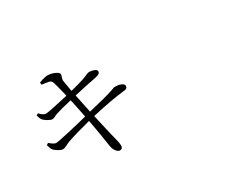

<svg xmlns="http://www.w3.org/2000/svg" viewBox="-122 -1090 1744 1481"><g transform="rotate(-30 750.0 -349.5)"><path d="M586.9 41Q572.3 41 556.6 22.5Q543 5.9 538.1 -14.6Q535.2 -23.4 528.3 -72.3Q521.5 -121.1 516.6 -146.5Q516.6 -147.5 515.6 -150.4Q502.9 -228.5 493.2 -275.4Q355.5 -240.2 281.2 -213.9Q265.6 -208 245.6 -197.3Q225.6 -186.5 213.9 -186.5Q199.2 -185.5 173.8 -200.2Q148.4 -214.8 136.7 -229.5Q127.9 -240.2 118.2 -276.4L134.8 -287.1Q170.9 -254.9 189.5 -254.9Q209 -254.9 310.5 -278.3Q398.4 -297.9 484.4 -320.3Q460.9 -440.4 450.2 -484.4Q371.1 -466.8 307.6 -447.3Q295.9 -443.4 281.2 -435.5Q266.6 -427.7 256.8 -427.7Q242.2 -427.7 216.8 -442.9Q191.4 -458 180.7 -472.7Q170.9 -486.3 165 -515.6L181.6 -523.4Q183.6 -521.5 187.5 -517.6Q213.9 -490.2 233.4 -490.2Q262.7 -490.2 439.5 -531.2Q438.5 -534.2 437.5 -541Q410.2 -657.2 400.4 -675.8Q394.5 -686.5 377.9 -691.4Q367.2 -694.3 341.8 -697.3Q325.2 -699.2 316.4 -700.2L313.5 -720.7Q364.3 -740.2 389.6 -740.2Q421.9 -740.2 453.6 -726.1Q485.4 -711.9 486.3 -696.3Q486.3 -688.5 481.4 -675.8Q473.6 -658.2 475.6 -640.6Q479.5 -612.3 490.2 -555.7Q491.2 -547.9 492.2 -543.9Q558.6 -560.5 608.4 -576.2Q630.9 -584 656.2 -594.7Q669.9 -601.6 673.8 -601.6Q699.2 -603.5 720.7 -595.7Q747.1 -586.9 747.1 -571.3Q747.1 -548.8 708 -541Q594.7 -518.6 502 -497.1Q525.4 -385.7 536.1 -334Q677.7 -366.2 750 -389.6Q764.6 -393.6 778.3 -399.4Q787.1 -403.3 791 -403.3Q824.2 -405.3 849.6 -395Q875 -384.8 875 -369.1Q875 -343.8 843.8 -341.8Q730.5 -330.1 546.9 -288.1Q582 -129.9 594.7 -81.1Q597.7 -70.3 601.6 -53.7Q613.3 -8.8 613.3 10.7Q613.3 41 586.9 41Z"/></g></svg>

Font: Bpmf GenYo Min R
Style: R
Weight: 400
Foundry: But Ko
Version: Version 1.320